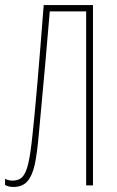

<svg xmlns="http://www.w3.org/2000/svg" viewBox="-29 -734 464 760"><path d="M312 0V-689H168Q153 -505 125 -207Q118 -126 108.5 -82.5Q99 -39 79.5 -16.5Q60 6 24 6Q4 6 -9 -2V-26Q6 -19 20 -19Q46 -19 60 -34Q74 -49 83 -87Q92 -125 100 -204Q115 -339 144 -714H339V0Z"/></svg>

Font: Noto Sans Display Thin Cond
Style: Regular
Weight: 250
Width: 3
Designer: Monotype Design team
Foundry: Monotype Imaging Inc.
Version: Version 1.000